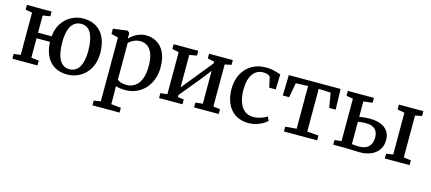

<svg xmlns="http://www.w3.org/2000/svg" viewBox="-58 -1116 4272 1905"><g transform="rotate(15 2077.5 -164.0)"><path d="M603.5 11Q541.5 11 495.8 -9Q450 -29 419.5 -65.5Q389 -102 373 -151Q357 -200 355 -258H217V-58L295 -49.5V0H37.5V-49.5L108 -58V-492L39 -504V-553H292.5V-504L217 -492V-315.5H356.5Q364 -397 402.2 -453.2Q440.5 -509.5 497 -538.5Q553.5 -567.5 615 -567.5Q680 -567.5 727.2 -545.8Q774.5 -524 805.2 -485Q836 -446 851 -393.2Q866 -340.5 866 -279Q866 -208.5 844.2 -154.2Q822.5 -100 785 -63.2Q747.5 -26.5 700.8 -7.8Q654 11 603.5 11ZM610 -45.5Q653.5 -45.5 683.5 -70.5Q713.5 -95.5 729.2 -145.8Q745 -196 745 -271Q745 -322.5 737.8 -366.2Q730.5 -410 714.8 -442.5Q699 -475 673.2 -493Q647.5 -511 610 -511Q566.5 -511 536 -486.2Q505.5 -461.5 489.5 -411.5Q473.5 -361.5 473.5 -285.5Q473.5 -233.5 481 -189.5Q488.5 -145.5 504.8 -113.2Q521 -81 547.2 -63.2Q573.5 -45.5 610 -45.5Z M924.5 241V192.5L995 181.5V-474L924 -491.5V-546L1068.5 -565H1071.5L1092 -547.5V-489Q1108 -506.5 1132.8 -524.8Q1157.5 -543 1190.5 -555.2Q1223.5 -567.5 1263 -567.5Q1320.5 -567.5 1370 -539.5Q1419.5 -511.5 1450 -451.8Q1480.5 -392 1480.5 -296Q1480.5 -233 1461 -177.5Q1441.5 -122 1404.2 -79.5Q1367 -37 1314.2 -13Q1261.5 11 1194.5 11Q1170.5 11 1143.8 7Q1117 3 1100.5 -3L1102.5 80.5V181.5L1203.5 192.5V241ZM1197.5 -41.5Q1244 -41.5 1281.8 -66.2Q1319.5 -91 1341.5 -143.8Q1363.5 -196.5 1363.5 -281.5Q1363.5 -338.5 1352.5 -379.5Q1341.5 -420.5 1322 -446.5Q1302.5 -472.5 1276.8 -484.8Q1251 -497 1221.5 -497Q1194.5 -497 1171.2 -489Q1148 -481 1130.2 -469.2Q1112.5 -457.5 1102.5 -446.5V-71.5Q1110 -60.5 1136.5 -51Q1163 -41.5 1197.5 -41.5Z M1544.5 0V-49.5L1614.5 -58V-490L1546 -504V-553H1799V-504L1723 -490V-157L1793 -243L1978.5 -472V-490L1910 -504V-553H2154V-504L2087 -489.5V-58L2157 -49.5V0H1904V-49.5L1978.5 -58V-396L1903.5 -298.5L1723 -78.5V-57.5L1785 -49.5V0Z M2466.5 11Q2382.5 11 2327 -26Q2271.5 -63 2243.5 -127Q2215.5 -191 2215.5 -271Q2215 -333 2233.2 -386.8Q2251.5 -440.5 2287.2 -481.2Q2323 -522 2375.2 -544.8Q2427.5 -567.5 2495 -567.5Q2530 -567.5 2559 -561.8Q2588 -556 2609.8 -549Q2631.5 -542 2645.5 -537.5L2640.5 -382H2573.5L2551 -485Q2549 -493 2537.8 -499.5Q2526.5 -506 2510.2 -509.8Q2494 -513.5 2477.5 -513.5Q2434.5 -513.5 2402 -489.8Q2369.5 -466 2351 -418.8Q2332.5 -371.5 2332 -300.5Q2331.5 -240 2343.5 -194.5Q2355.5 -149 2377 -119.2Q2398.5 -89.5 2428 -74.8Q2457.5 -60 2492 -60Q2522 -60 2548.8 -66.5Q2575.5 -73 2597.5 -82.8Q2619.5 -92.5 2634.5 -103L2653.5 -62Q2637 -45 2608.2 -28.2Q2579.5 -11.5 2543 -0.2Q2506.5 11 2466.5 11Z M2827 0V-49.5L2942 -59V-498L2816.5 -492.5L2789.5 -342H2724L2729 -553H3261L3267 -342H3201L3174.5 -492.5L3051 -498V-59L3168.5 -49.5V0Z M3863.5 0V-49.5L3933.5 -59.5V-489.5L3860 -503V-553H4111V-503L4042.5 -489.5V-59L4117.5 -49.5V0ZM3333.5 0V-47.5L3404 -56V-491.5L3335.5 -503V-553H3603V-503L3511 -491.5V-334Q3524.5 -336.5 3542.2 -338.5Q3560 -340.5 3579.8 -342Q3599.5 -343.5 3619 -343.5Q3685.5 -343.5 3732.5 -324.2Q3779.5 -305 3804.2 -268.2Q3829 -231.5 3829 -179Q3829 -123.5 3801.8 -82Q3774.5 -40.5 3724.2 -17.8Q3674 5 3604.5 5Q3592 5 3570.2 4Q3548.5 3 3524 2.2Q3499.5 1.5 3477.8 0.8Q3456 0 3443.5 0ZM3587 -48.5Q3652 -48.5 3684.5 -82.5Q3717 -116.5 3717 -174.5Q3717 -234.5 3684 -262.5Q3651 -290.5 3592.5 -290.5Q3571.5 -290.5 3549.2 -288.2Q3527 -286 3511 -282.5V-53Q3526 -51 3545.8 -49.8Q3565.5 -48.5 3587 -48.5Z"/></g></svg>

Font: Merriweather 24pt Medium
Style: Regular
Weight: 500
Designer: Eben Sorkin
Foundry: Eben Sorkin
Version: Version 2.100